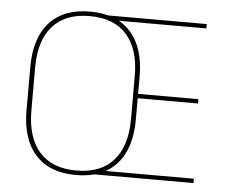

<svg xmlns="http://www.w3.org/2000/svg" viewBox="-49 -704 911 769"><g transform="rotate(5 406.5 -319.5)"><path d="M283 9Q176.5 9 120 -53.8Q63.5 -116.5 63.5 -232.5V-406.5Q63.5 -522.5 120 -585.2Q176.5 -648 283 -648Q389.5 -648 446.2 -585.2Q503 -522.5 503 -406.5V-232.5Q503 -116.5 446.2 -53.8Q389.5 9 283 9ZM283 -9Q381.5 -9 432.5 -67.2Q483.5 -125.5 483.5 -232.5V-407Q483.5 -514 432.5 -572Q381.5 -630 283 -630Q185 -630 134 -572Q83 -514 83 -407V-232.5Q83 -125.5 134 -67.2Q185 -9 283 -9ZM353.5 0V-17.5H755V0ZM493.5 -319V-336.5H745.5V-319ZM352.5 -621.5V-639H752.5V-621.5Z"/></g></svg>

Font: Anek Odia Medium Thin
Style: Regular
Weight: 250
Version: Version 1.003